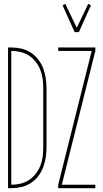

<svg xmlns="http://www.w3.org/2000/svg" viewBox="-20 -983 540 1003"><path d="M22 0V-735H39Q65 -735 91.5 -729Q118 -723 140.5 -708.5Q163 -694 179.5 -672.5Q196 -651 205.5 -626Q215 -601 219 -574Q223 -547 223 -521V-215Q223 -188 219 -161Q215 -134 205.5 -109Q196 -84 179.5 -62.5Q163 -41 140.5 -26.5Q118 -12 91.5 -6Q65 0 39 0ZM39 -18Q63 -18 87 -23.5Q111 -29 131.5 -42.5Q152 -56 167 -75.5Q182 -95 191 -118Q200 -141 203 -165.5Q206 -190 206 -215V-521Q206 -545 203 -569.5Q200 -594 191 -617Q182 -640 167 -659.5Q152 -679 131.5 -692.5Q111 -706 87 -711.5Q63 -717 39 -717ZM370 -815 307 -955 321 -963 381 -838 441 -963 455 -955 392 -815ZM284 0V-18L459 -717H284V-735H478V-717L303 -18H478V0Z"/></svg>

Font: Iosevka Thin
Style: Regular
Weight: 100
Monospace: yes
Designer: Belleve Invis
Foundry: Belleve Invis
Version: Version 32.5.0; ttfautohint (v1.8.4)